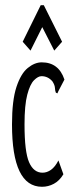

<svg xmlns="http://www.w3.org/2000/svg" viewBox="-20 -705 290 736"><path d="M141 11Q26 11 26 -228Q26 -320 43 -371.5Q60 -423 86.5 -444.5Q113 -466 140 -466Q205 -466 227 -400L204 -356L200 -347L194 -350Q191 -358 190.5 -368.5Q190 -379 181 -393Q164 -413 139 -413Q126 -413 110.5 -397.5Q95 -382 84.5 -342Q74 -302 74 -228Q74 -123 91.5 -83Q109 -43 143 -43Q160 -43 175.5 -54Q191 -65 204 -90L223 -37Q208 -12 186.5 -0.5Q165 11 141 11ZM97 -511 67 -545 136 -685H148L218 -545L188 -511L142 -601Z"/></svg>

Font: Inconsolata UltraCondensed
Style: Regular
Weight: 400
Width: 1
Monospace: yes
Designer: Raph Levien, Cyreal, Brenton Simpson
Foundry: Raph Levien, Cyreal, Google
Version: Version 3.000; ttfautohint (v1.8.2.53-6de2)